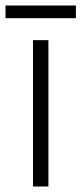

<svg xmlns="http://www.w3.org/2000/svg" viewBox="-40 -678 296 698"><path d="M136 0H80V-532H136ZM236 -658V-612H-20V-658Z"/></svg>

Font: Noto Sans Myanmar UI SemiCondensed Light
Style: Regular
Weight: 300
Width: 4
Designer: Monotype Design Team
Foundry: Monotype Imaging Inc.
Version: Version 2.103; ttfautohint (v1.8.4.7-5d5b)